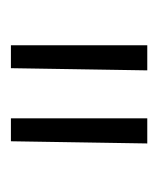

<svg xmlns="http://www.w3.org/2000/svg" viewBox="11 -775 290 352"><g transform="rotate(90 156.0 -599.0)"><path d="M109 -724H63V-474H105C106 -558 108 -640 109 -724ZM243 -724H197V-474H239C240 -558 242 -640 243 -724Z"/></g></svg>

Font: Sulaf Light
Style: Regular
Weight: 300
Designer: Bandar Raffah (Arabic) and Santiago Orozco (Latin)
Foundry: Caramella and Typemade
Version: Version 1.005;PS 001.005;hotconv 1.0.88;makeotf.lib2.5.64775